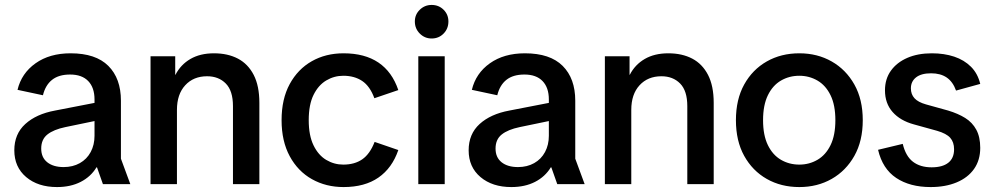

<svg xmlns="http://www.w3.org/2000/svg" viewBox="-20 -746 4020 778"><path d="M211 12Q134 12 86 -28.5Q38 -69 38 -137Q38 -203 82.5 -243.5Q127 -284 203 -298L409 -338V-265L245 -231Q197 -221 172 -201Q147 -181 147 -144Q147 -108 171.5 -88.5Q196 -69 238 -69Q275 -69 303.5 -85Q332 -101 347.5 -130Q363 -159 363 -196V-343Q363 -391 337.5 -417.5Q312 -444 264 -444Q218 -444 191 -422.5Q164 -401 154 -360L51 -382Q67 -449 124 -489.5Q181 -530 266 -530Q368 -530 419 -479Q470 -428 470 -338V-103L508 0H397L373 -68H371Q348 -30 307 -9Q266 12 211 12Z M924 0V-316Q924 -378 895 -407.5Q866 -437 819 -437Q764 -437 730.5 -400.5Q697 -364 697 -301V0H590V-518H690V-443H691Q712 -484 751.5 -507Q791 -530 847 -530Q903 -530 944 -508.5Q985 -487 1008 -442.5Q1031 -398 1031 -329V0Z M1372 12Q1301 12 1244 -20Q1187 -52 1154 -113Q1121 -174 1121 -259Q1121 -345 1154 -405.5Q1187 -466 1243.5 -498Q1300 -530 1372 -530Q1458 -530 1513.5 -492.5Q1569 -455 1594 -381L1497 -348Q1479 -397 1447.5 -418Q1416 -439 1371 -439Q1334 -439 1302 -420Q1270 -401 1250.5 -361.5Q1231 -322 1231 -259Q1231 -197 1250.5 -157Q1270 -117 1302 -98Q1334 -79 1371 -79Q1417 -79 1448 -100.5Q1479 -122 1498 -171L1594 -138Q1569 -65 1513.5 -26.5Q1458 12 1372 12Z M1675 0V-518H1782V0ZM1729 -590Q1701 -590 1681 -610Q1661 -630 1661 -659Q1661 -687 1681 -706.5Q1701 -726 1729 -726Q1758 -726 1777.5 -706.5Q1797 -687 1797 -659Q1797 -630 1777.5 -610Q1758 -590 1729 -590Z M2052 12Q1975 12 1927 -28.5Q1879 -69 1879 -137Q1879 -203 1923.5 -243.5Q1968 -284 2044 -298L2250 -338V-265L2086 -231Q2038 -221 2013 -201Q1988 -181 1988 -144Q1988 -108 2012.5 -88.5Q2037 -69 2079 -69Q2116 -69 2144.5 -85Q2173 -101 2188.5 -130Q2204 -159 2204 -196V-343Q2204 -391 2178.5 -417.5Q2153 -444 2105 -444Q2059 -444 2032 -422.5Q2005 -401 1995 -360L1892 -382Q1908 -449 1965 -489.5Q2022 -530 2107 -530Q2209 -530 2260 -479Q2311 -428 2311 -338V-103L2349 0H2238L2214 -68H2212Q2189 -30 2148 -9Q2107 12 2052 12Z M2765 0V-316Q2765 -378 2736 -407.5Q2707 -437 2660 -437Q2605 -437 2571.5 -400.5Q2538 -364 2538 -301V0H2431V-518H2531V-443H2532Q2553 -484 2592.5 -507Q2632 -530 2688 -530Q2744 -530 2785 -508.5Q2826 -487 2849 -442.5Q2872 -398 2872 -329V0Z M3219 12Q3145 12 3087 -21Q3029 -54 2995.5 -114.5Q2962 -175 2962 -259Q2962 -343 2995.5 -403.5Q3029 -464 3087 -497Q3145 -530 3219 -530Q3292 -530 3350 -497Q3408 -464 3442 -403.5Q3476 -343 3476 -259Q3476 -175 3442 -114.5Q3408 -54 3350 -21Q3292 12 3219 12ZM3219 -79Q3259 -79 3292.5 -98.5Q3326 -118 3345.5 -158Q3365 -198 3365 -259Q3365 -320 3345.5 -360Q3326 -400 3292.5 -419.5Q3259 -439 3219 -439Q3178 -439 3144.5 -419.5Q3111 -400 3091.5 -360Q3072 -320 3072 -259Q3072 -198 3091.5 -158Q3111 -118 3144.5 -98.5Q3178 -79 3219 -79Z M3751 12Q3667 12 3611.5 -25Q3556 -62 3538 -139L3638 -163Q3650 -113 3679.5 -90.5Q3709 -68 3755 -68Q3799 -68 3822.5 -86.5Q3846 -105 3846 -141Q3846 -170 3830.5 -187.5Q3815 -205 3777 -216L3683 -242Q3628 -257 3597 -292Q3566 -327 3566 -380Q3566 -426 3590 -459.5Q3614 -493 3656.5 -511.5Q3699 -530 3756 -530Q3806 -530 3846.5 -516.5Q3887 -503 3914.5 -475.5Q3942 -448 3952 -406L3854 -379Q3841 -415 3816 -432Q3791 -449 3753 -449Q3713 -449 3692 -432.5Q3671 -416 3671 -388Q3671 -364 3685.5 -348Q3700 -332 3732 -323L3822 -298Q3862 -286 3891 -268Q3920 -250 3936 -220.5Q3952 -191 3952 -147Q3952 -97 3927 -61.5Q3902 -26 3856.5 -7Q3811 12 3751 12Z"/></svg>

Font: TikTok Sans 24pt Medium
Style: Regular
Weight: 500
Version: Version 4.000